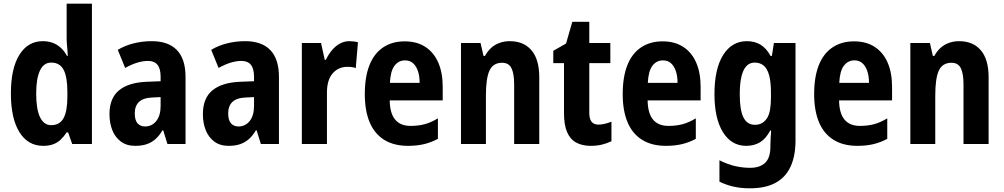

<svg xmlns="http://www.w3.org/2000/svg" viewBox="-20 -780 5436 1040"><path d="M214 10Q131 10 85 -64.5Q39 -139 39 -274Q39 -409 85 -483Q131 -557 212 -557Q241 -557 265.5 -548Q290 -539 309.5 -521Q329 -503 343 -477H347Q346 -504 343.5 -528.5Q341 -553 341 -574V-760H478V0H371L349 -63H341Q326 -40 308.5 -23.5Q291 -7 268 1.5Q245 10 214 10ZM257 -102Q303 -102 324 -139.5Q345 -177 345 -257V-283Q345 -363 324.5 -402Q304 -441 257 -441Q217 -441 196.5 -398Q176 -355 176 -273Q176 -188 197 -145Q218 -102 257 -102Z M802 -557Q892 -557 938.5 -508.5Q985 -460 985 -363V0H887L864 -74H860Q843 -45 822 -26.5Q801 -8 774.5 1Q748 10 712 10Q666 10 635 -13Q604 -36 588.5 -74.5Q573 -113 573 -162Q573 -248 624.5 -290.5Q676 -333 774 -337L850 -340V-364Q850 -408 833 -429Q816 -450 782 -450Q754 -450 723 -440.5Q692 -431 658 -412L618 -510Q656 -533 703.5 -545Q751 -557 802 -557ZM807 -252Q756 -250 733 -228Q710 -206 710 -166Q710 -129 725 -112Q740 -95 766 -95Q803 -95 826.5 -124.5Q850 -154 850 -206V-254Z M1308 -557Q1398 -557 1444.5 -508.5Q1491 -460 1491 -363V0H1393L1370 -74H1366Q1349 -45 1328 -26.5Q1307 -8 1280.5 1Q1254 10 1218 10Q1172 10 1141 -13Q1110 -36 1094.5 -74.5Q1079 -113 1079 -162Q1079 -248 1130.5 -290.5Q1182 -333 1280 -337L1356 -340V-364Q1356 -408 1339 -429Q1322 -450 1288 -450Q1260 -450 1229 -440.5Q1198 -431 1164 -412L1124 -510Q1162 -533 1209.5 -545Q1257 -557 1308 -557ZM1313 -252Q1262 -250 1239 -228Q1216 -206 1216 -166Q1216 -129 1231 -112Q1246 -95 1272 -95Q1309 -95 1332.5 -124.5Q1356 -154 1356 -206V-254Z M1873 -557Q1884 -557 1896 -555.5Q1908 -554 1919 -551L1907 -411Q1898 -415 1886.5 -416.5Q1875 -418 1862 -418Q1837 -418 1817 -409Q1797 -400 1781.5 -382Q1766 -364 1758.5 -338Q1751 -312 1751 -279V0H1615V-547H1719L1739 -456H1745Q1758 -483 1776.5 -506Q1795 -529 1819.5 -543Q1844 -557 1873 -557Z M2172 -556Q2238 -556 2284 -526Q2330 -496 2354 -441Q2378 -386 2378 -309V-236H2091Q2092 -166 2120.5 -132Q2149 -98 2204 -98Q2245 -98 2279.5 -107Q2314 -116 2352 -139V-28Q2317 -9 2278 0.5Q2239 10 2190 10Q2113 10 2060.5 -23Q2008 -56 1982 -118.5Q1956 -181 1956 -270Q1956 -363 1981 -426.5Q2006 -490 2055 -523Q2104 -556 2172 -556ZM2174 -453Q2139 -453 2117 -424Q2095 -395 2092 -331H2253Q2253 -369 2243.5 -396Q2234 -423 2217 -438Q2200 -453 2174 -453Z M2741 -557Q2817 -557 2859 -507.5Q2901 -458 2901 -361V0H2765V-323Q2765 -381 2750.5 -410.5Q2736 -440 2700 -440Q2651 -440 2631.5 -398Q2612 -356 2612 -262V0H2477V-547H2583L2599 -477H2607Q2621 -503 2641 -521Q2661 -539 2687 -548Q2713 -557 2741 -557Z M3222 -105Q3238 -105 3256.5 -109.5Q3275 -114 3292 -121V-15Q3270 -4 3241.5 3Q3213 10 3180 10Q3133 10 3100.5 -8Q3068 -26 3051.5 -65Q3035 -104 3035 -166V-438H2977V-505L3046 -544L3080 -662H3172V-547H3286V-438H3172V-168Q3172 -137 3184 -121Q3196 -105 3222 -105Z M3569 -556Q3635 -556 3681 -526Q3727 -496 3751 -441Q3775 -386 3775 -309V-236H3488Q3489 -166 3517.5 -132Q3546 -98 3601 -98Q3642 -98 3676.5 -107Q3711 -116 3749 -139V-28Q3714 -9 3675 0.5Q3636 10 3587 10Q3510 10 3457.5 -23Q3405 -56 3379 -118.5Q3353 -181 3353 -270Q3353 -363 3378 -426.5Q3403 -490 3452 -523Q3501 -556 3569 -556ZM3571 -453Q3536 -453 3514 -424Q3492 -395 3489 -331H3650Q3650 -369 3640.5 -396Q3631 -423 3614 -438Q3597 -453 3571 -453Z M4026 -557Q4068 -557 4099.5 -538Q4131 -519 4154 -477H4161L4172 -547H4289V-19Q4289 64 4262.5 122Q4236 180 4181.5 210Q4127 240 4042 240Q3994 240 3954 231Q3914 222 3877 204V88Q3920 110 3961 119.5Q4002 129 4043 129Q4096 129 4124.5 102Q4153 75 4153 14V4Q4153 -14 4154.5 -34.5Q4156 -55 4157 -73H4152Q4129 -29 4097 -9.5Q4065 10 4022 10Q3942 10 3896 -64Q3850 -138 3850 -270Q3850 -407 3897 -482Q3944 -557 4026 -557ZM4067 -441Q4041 -441 4023 -422Q4005 -403 3996 -364.5Q3987 -326 3987 -268Q3987 -184 4007 -144Q4027 -104 4069 -104Q4091 -104 4107 -113Q4123 -122 4134.5 -139.5Q4146 -157 4151 -185.5Q4156 -214 4156 -252V-277Q4156 -335 4146.5 -371Q4137 -407 4117.5 -424Q4098 -441 4067 -441Z M4606 -556Q4672 -556 4718 -526Q4764 -496 4788 -441Q4812 -386 4812 -309V-236H4525Q4526 -166 4554.5 -132Q4583 -98 4638 -98Q4679 -98 4713.5 -107Q4748 -116 4786 -139V-28Q4751 -9 4712 0.5Q4673 10 4624 10Q4547 10 4494.5 -23Q4442 -56 4416 -118.5Q4390 -181 4390 -270Q4390 -363 4415 -426.5Q4440 -490 4489 -523Q4538 -556 4606 -556ZM4608 -453Q4573 -453 4551 -424Q4529 -395 4526 -331H4687Q4687 -369 4677.5 -396Q4668 -423 4651 -438Q4634 -453 4608 -453Z M5175 -557Q5251 -557 5293 -507.5Q5335 -458 5335 -361V0H5199V-323Q5199 -381 5184.5 -410.5Q5170 -440 5134 -440Q5085 -440 5065.5 -398Q5046 -356 5046 -262V0H4911V-547H5017L5033 -477H5041Q5055 -503 5075 -521Q5095 -539 5121 -548Q5147 -557 5175 -557Z"/></svg>

Font: Noto Sans Condensed
Style: Regular
Weight: 400
Width: 3
Version: Version 2.013